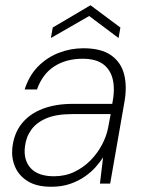

<svg xmlns="http://www.w3.org/2000/svg" viewBox="-20 -700 556 732"><path d="M175 12Q120 12 86 -9Q52 -30 37.5 -64Q23 -98 27 -136Q33 -192 63.5 -229.5Q94 -267 143.5 -285.5Q193 -304 257 -304H408Q419 -359 410 -397Q401 -435 373 -455.5Q345 -476 295 -476Q232 -476 187 -447Q142 -418 121 -359H74Q91 -412 125 -446.5Q159 -481 204 -498.5Q249 -516 298 -516Q366 -516 404 -489Q442 -462 453.5 -415.5Q465 -369 454 -309L400 0H361L373 -100Q362 -83 345 -63.5Q328 -44 303.5 -27Q279 -10 247.5 1Q216 12 175 12ZM186 -28Q229 -28 264 -45Q299 -62 325.5 -89Q352 -116 369 -148.5Q386 -181 392 -212L402 -265H254Q195 -265 157 -249Q119 -233 99 -205Q79 -177 75 -140Q69 -90 97 -59Q125 -28 186 -28ZM174 -555 181 -595 325 -680 439 -595 432 -555 320 -639Z"/></svg>

Font: DM Sans ExtraLight
Style: Italic
Weight: 250
Italic angle: -10°
Designer: Colophon Foundry, Jonny Pinhorn
Foundry: Colophon Foundry
Version: Version 4.004;gftools[0.9.30]